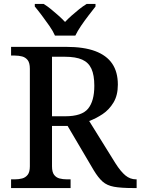

<svg xmlns="http://www.w3.org/2000/svg" viewBox="-20 -951 711 971"><path d="M36 0V-44H55Q75 -44 92 -48.5Q109 -53 120 -67Q131 -81 131 -110V-603Q131 -633 120 -647Q109 -661 92 -665.5Q75 -670 55 -670H36V-714H315Q404 -714 461.5 -692.5Q519 -671 547.5 -629Q576 -587 576 -523Q576 -469 554 -432.5Q532 -396 499 -374Q466 -352 431 -339L564 -125Q590 -84 614 -64Q638 -44 668 -44H671V0H654Q592 0 556.5 -6.5Q521 -13 499 -32.5Q477 -52 454 -90L322 -314H243V-110Q243 -81 253.5 -67Q264 -53 281 -48.5Q298 -44 319 -44H337V0ZM310 -363Q394 -363 425.5 -401.5Q457 -440 457 -517Q457 -571 442.5 -603Q428 -635 395.5 -649.5Q363 -664 308 -664H243V-363ZM258 -771Q248 -794 229.5 -820.5Q211 -847 191.5 -873Q172 -899 156 -918V-931H201Q219 -920 238 -904.5Q257 -889 275.5 -872.5Q294 -856 309 -840Q324 -856 342.5 -872.5Q361 -889 380.5 -904.5Q400 -920 418 -931H463V-918Q448 -899 428 -873Q408 -847 390 -820.5Q372 -794 361 -771Z"/></svg>

Font: ET Text
Style: Regular
Weight: 470
Designer: Monotype Design Team
Foundry: Monotype Imaging Inc.
Version: Version 2.009